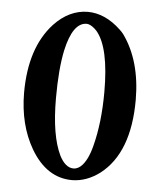

<svg xmlns="http://www.w3.org/2000/svg" viewBox="-48 -652 586 704"><g transform="rotate(5 245.0 -300.0)"><path d="M247.1 -565.9Q195.8 -565.9 172.9 -461.4Q158.2 -392.1 158.2 -284.2Q158.2 -147.5 192.9 -75.7Q214.4 -33.7 244.1 -33.2Q272.9 -33.2 294.4 -77.1Q303.7 -96.7 310.1 -122.1Q333 -209.5 333 -323.2Q333 -485.8 284.7 -543Q280.3 -547.9 276.9 -550.8Q260.3 -565.4 247.1 -565.9ZM243.2 9.8Q149.4 9.8 90.8 -89.8Q40.5 -176.3 40 -293.9Q40 -460 123.5 -550.8Q178.7 -609.4 247.1 -609.9Q311.5 -609.9 369.6 -554.7Q377.9 -546.9 383.8 -539.1Q449.7 -446.8 450.2 -304.2Q450.2 -108.9 345.2 -27.3Q296.4 9.3 243.2 9.8Z"/></g></svg>

Font: Linux Libertine O
Style: Semibold
Weight: 700
Designer: Philipp H. Poll
Foundry: Philipp H. Poll
Version: Version 5.0.0